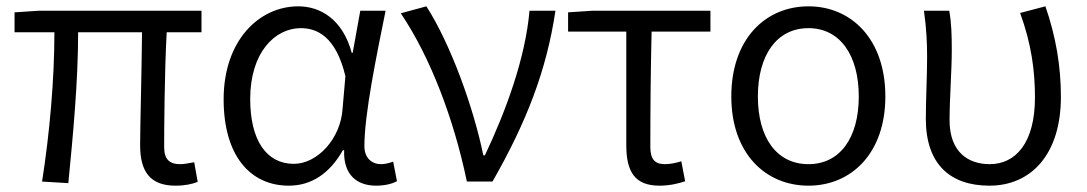

<svg xmlns="http://www.w3.org/2000/svg" viewBox="-20 -574 3436 607"><path d="M535 13C565 13 587 8 605 1L594 -61C573 -57 559 -55 550 -55C516 -55 499 -70 499 -109C499 -165 500 -345 507 -472H617V-540H102L26 -535V-472H152C152 -323 137 -153 113 0L196 5C211 -148 227 -317 227 -472H429C428 -350 423 -174 423 -115C423 -31 455 13 535 13Z M893 13C964 13 1022 -25 1064 -99H1068C1065 -23 1107 13 1169 13C1200 13 1221 6 1235 -1L1223 -63C1212 -59 1198 -55 1185 -55C1155 -55 1132 -75 1132 -112C1132 -213 1170 -396 1199 -540H1119L1095 -407H1092C1063 -514 992 -554 923 -554C799 -554 687 -446 687 -260C687 -82 771 13 893 13ZM909 -56C822 -56 771 -131 771 -261C771 -408 849 -485 931 -485C982 -485 1042 -459 1072 -333L1063 -230C1057 -135 983 -56 909 -56Z M1456 0H1537C1645 -189 1708 -352 1736 -540H1654C1641 -391 1580 -224 1513 -83H1508C1477 -234 1405 -434 1328 -554L1247 -532C1341 -393 1415 -197 1456 0Z M2065 13C2097 13 2126 6 2146 -1L2134 -64C2117 -59 2099 -55 2082 -55C2051 -55 2036 -70 2036 -109C2036 -224 2037 -348 2040 -474H2226V-540H1852L1776 -535V-474H1960V-115C1960 -31 1987 13 2065 13Z M2536 13C2671 13 2779 -89 2779 -269C2779 -451 2671 -554 2536 -554C2400 -554 2292 -451 2292 -269C2292 -89 2400 13 2536 13ZM2536 -55C2435 -55 2376 -139 2376 -269C2376 -399 2435 -485 2536 -485C2636 -485 2695 -399 2695 -269C2695 -139 2636 -55 2536 -55Z M3108 13C3239 13 3334 -85 3334 -268C3334 -365 3318 -459 3285 -554L3205 -533C3241 -435 3252 -349 3252 -266C3252 -121 3190 -55 3109 -55C3042 -55 2982 -92 2982 -194C2982 -260 2989 -352 2989 -415C2989 -462 2988 -502 2981 -540H2901C2909 -484 2911 -438 2911 -395C2911 -329 2907 -264 2907 -198C2907 -55 2984 13 3108 13Z"/></svg>

Font: Noto Sans KR DemiLight
Style: Regular
Weight: 350
Designer: Ryoko NISHIZUKA 西塚涼子 (kana, bopomofo & ideographs); Paul D. Hunt (Latin, Greek & Cyrillic); Sandoll Communications 산돌커뮤니
Foundry: Adobe
Version: Version 2.004;hotconv 1.0.118;makeotfexe 2.5.65603